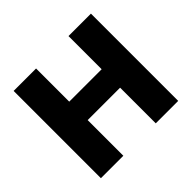

<svg xmlns="http://www.w3.org/2000/svg" viewBox="-164 -894 1089 1089"><g transform="rotate(-45 380.0 -350.0)"><path d="M70 0V-700H250V-434H510V-700H690V0H510V-286H250V0Z"/></g></svg>

Font: Golos Text VF
Style: Regular
Weight: 400
Designer: A.Korolkova, Vitaly Kuzmin
Foundry: ParaType Ltd
Version: Version 2.003